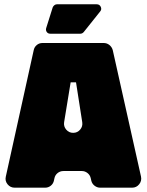

<svg xmlns="http://www.w3.org/2000/svg" viewBox="-20 -869 679 889"><path d="M243.2 -849.1H428.2Q440.9 -849.1 446.5 -837.4Q452.1 -825.7 443.8 -815.9L368.2 -721.2Q361.3 -712.9 352.1 -712.9H212.9Q202.1 -712.9 196.5 -720.9Q190.9 -729 193.8 -738.8L224.1 -835Q226.6 -840.8 231.9 -845Q237.3 -849.1 243.2 -849.1ZM6.8 -50.8 136.2 -637.2Q139.2 -651.4 150.4 -660.6Q161.6 -669.9 176.8 -669.9H460Q475.1 -669.9 486.6 -660.6Q498 -651.4 502 -637.2L632.8 -51.8Q637.2 -31.7 624.5 -15.9Q611.8 0 591.8 0H443.8Q429.7 0 418 -9Q406.2 -18.1 402.8 -32.2L399.9 -44.9Q396.5 -59.1 384.8 -68.1Q373 -77.1 358.9 -77.1H273.9Q258.3 -77.1 246.6 -67.6Q234.9 -58.1 231.9 -43L230 -34.2Q227.1 -19 215.6 -9.5Q204.1 0 189 0H47.9Q27.8 0 15.1 -15.6Q2.4 -31.2 6.8 -50.8ZM332 -487.8H307.1L276.9 -303.2Q273.9 -283.7 286.6 -268.8Q299.3 -253.9 318.8 -253.9Q338.4 -253.9 351.1 -268.8Q363.8 -283.7 360.8 -303.2Z"/></svg>

Font: Don José
Style: Regular
Weight: 900
Designer: Cristian Tournier
Version: Version 1.000